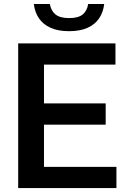

<svg xmlns="http://www.w3.org/2000/svg" viewBox="-20 -962 652 982"><path d="M73 0V-740H570.5V-631.5H205V-108.5H575.5V0ZM153.5 -324.5V-433H520.5V-324.5ZM333.5 -802.5Q277 -802.5 238.8 -819.8Q200.5 -837 179.2 -868.2Q158 -899.5 153 -941.5H235Q241 -906.5 264 -888Q287 -869.5 333.5 -869.5Q380.5 -869.5 403 -888Q425.5 -906.5 431 -941.5H513Q508 -899.5 487 -868.2Q466 -837 427.8 -819.8Q389.5 -802.5 333.5 -802.5Z"/></svg>

Font: Encode Sans SC Condensed Thin SemiBold
Style: Regular
Weight: 600
Version: Version 3.002